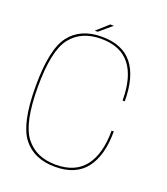

<svg xmlns="http://www.w3.org/2000/svg" viewBox="-138 -848 827 950"><g transform="rotate(20 275.0 -373.0)"><path d="M261.5 4.5Q370.5 4.5 423.2 -64Q476 -132.5 476 -259.5H464.5Q464.5 -137.5 414.2 -72Q364 -6.5 261.5 -6.5Q157.5 -6.5 102.5 -77.5Q47.5 -148.5 47.5 -338.5Q47.5 -528.5 102.2 -598.8Q157 -669 261.5 -669Q364 -669 414.2 -605.2Q464.5 -541.5 464.5 -418H476Q476 -546.5 423.2 -613.2Q370.5 -680 261.5 -680Q149.5 -680 92.8 -606.5Q36 -533 36 -338.5Q36 -143.5 93 -69.5Q150 4.5 261.5 4.5ZM217 -696H233L297.5 -751H278.5Z"/></g></svg>

Font: Anybody Thin Thin
Style: Regular
Weight: 250
Version: Version 1.113;gftools[0.9.25]